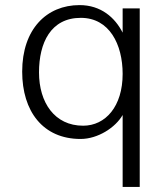

<svg xmlns="http://www.w3.org/2000/svg" viewBox="-20 -533 654 753"><path d="M133 -249C133 -365 179 -463 297 -463C409 -463 461 -359 461 -243C461 -116 394 -40 306 -40C194 -40 133 -131 133 -249ZM461 -405C431 -464 376 -513 292 -513C163 -513 67 -419 67 -252C67 -97 148 12 296 12C364 12 433 -33 461 -82V200H528V-500H461Z"/></svg>

Font: Perun Light
Style: Regular
Weight: 300
Foundry: Copyright (c) Stefan Peev, Context Ltd, 2016
Version: Version 1.089